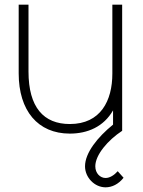

<svg xmlns="http://www.w3.org/2000/svg" viewBox="-20 -560 613 822"><path d="M279 12C355 12 424 -17.5 464 -87.5V-26.5C397.5 27.5 344 94.5 344 152C344 200 385 242 432 242C459 242 487 229 509 201L484 173C469 190 450 202 432 202C409 202 388 182 388 152C388 103 442 40 503 0V-540H461V-245C461 -129 411 -29 279 -29C167 -29 102 -100 102 -254V-540H60V-246C60 -86 142 12 279 12Z"/></svg>

Font: Hauora ExtraLight
Style: Regular
Weight: 200
Designer: Mikhail Sharanda
Foundry: WCYS & Co.
Version: Version 1.010